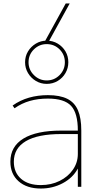

<svg xmlns="http://www.w3.org/2000/svg" viewBox="-20 -1080 569 1110"><path d="M216 10Q135 10 87.5 -32Q40 -74 40 -145Q40 -233 115.5 -279Q191 -325 334 -325H430Q430 -426 391 -468Q352 -510 257 -510Q200 -510 152.5 -496.5Q105 -483 64 -454L53 -470Q97 -501 148 -515.5Q199 -530 257 -530Q326 -530 368.5 -509Q411 -488 430.5 -443Q450 -398 450 -325V0H430V-104H429Q401 -52 343 -21Q285 10 216 10ZM216 -10Q276 -10 324.5 -34Q373 -58 401.5 -99Q430 -140 430 -190V-305H334Q199 -305 129.5 -264Q60 -223 60 -145Q60 -83 101.5 -46.5Q143 -10 216 -10ZM250 -595Q216 -595 187.5 -612Q159 -629 142 -657.5Q125 -686 125 -720Q125 -755 142 -783Q159 -811 187.5 -828Q216 -845 250 -845Q285 -845 313.5 -828Q342 -811 358.5 -783Q375 -755 375 -720Q375 -686 358.5 -657.5Q342 -629 313.5 -612Q285 -595 250 -595ZM250 -615Q294 -615 324.5 -646Q355 -677 355 -720Q355 -764 324.5 -794.5Q294 -825 250 -825Q207 -825 176 -794.5Q145 -764 145 -720Q145 -677 176 -646Q207 -615 250 -615ZM262 -840H239L360 -1060H383Z"/></svg>

Font: M PLUS 2 Thin
Style: Regular
Weight: 100
Designer: Coji Morishita
Foundry: UNDERFOREST DESIGN
Version: Version 1.001